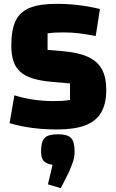

<svg xmlns="http://www.w3.org/2000/svg" viewBox="-20 -660 603 1001"><path d="M55 -163Q104 -148 155 -140.5Q206 -133 256 -133Q282 -133 302 -134Q322 -135 345 -139V-225L254 -233Q194 -238 152.5 -250.5Q111 -263 86 -285.5Q61 -308 50 -341.5Q39 -375 39 -423Q39 -503 61 -550.5Q83 -598 135 -619Q187 -640 274 -640Q392 -640 501 -613L479 -472Q429 -482 391 -486.5Q353 -491 312 -491Q282 -491 265 -490Q248 -489 228 -486V-400L310 -393Q390 -386 439.5 -363Q489 -340 511.5 -298.5Q534 -257 534 -192Q534 -119 507.5 -73.5Q481 -28 424.5 -6.5Q368 15 277 15Q210 15 148.5 7Q87 -1 30 -18ZM297 321 230 301 254 199Q221 194 207.5 179Q194 164 194 130Q194 78 213 59Q232 40 282 40Q331 40 350 59Q369 78 369 130Q369 157 361 181.5Q353 206 337 242Z"/></svg>

Font: Changa
Style: Bold
Weight: 700
Designer: Eduardo Rodriguez Tunni
Foundry: Eduardo Rodriguez Tunni
Version: Version 3.002; ttfautohint (v1.8.2)